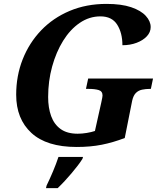

<svg xmlns="http://www.w3.org/2000/svg" viewBox="-20 -744 836 985"><path d="M373.2 10Q219.2 10 141.1 -62Q63 -134 63 -258Q63 -355 96.3 -439.5Q129.6 -524 190.8 -588Q252 -652 337.3 -688Q422.6 -724 526.3 -724Q603 -724 653 -707Q703 -690 728 -662.5Q753 -635 753 -605Q753 -579 733.5 -558Q714 -537 681 -524.5Q647.9 -512 608 -512Q608 -575 581.2 -617.5Q554.3 -660 495.3 -660Q438 -660 389 -626.5Q340 -593 304 -535Q268 -477 247.5 -402.6Q227 -328.2 227 -246.1Q227 -191 242.3 -148.6Q257.6 -106.2 290.9 -82.1Q324.2 -58 378.3 -58Q401 -58 425 -62Q449 -66 467 -72L500 -220Q503 -234 504.5 -242.2Q506 -250.4 506 -254Q506 -276.1 486 -282.1Q466 -288 434 -288H421L432.3 -341H765L754 -288H750Q728 -288 709 -284Q690 -280 677 -267Q664 -254 658 -227L620 -36Q559.9 -13 502 -1.5Q444.2 10 373.2 10ZM219 208Q236 173 252 135Q268 97 280 61H406L403 71Q393 87 378.5 106Q364 125 347 145Q330 165 312 184.5Q294 204 276 221H216Z"/></svg>

Font: Noto Serif
Style: Italic
Weight: 400
Italic angle: -12°
Designer: Monotype Design Team
Foundry: Monotype Imaging Inc.
Version: Version 2.013